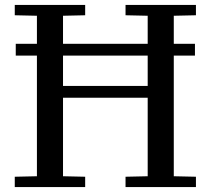

<svg xmlns="http://www.w3.org/2000/svg" viewBox="-20 -760 856 780"><path d="M772 -534H686V-44L776 -42V0H490V-42L580 -44V-363H236V-44L326 -42V0H40V-42L130 -44V-534H44V-582H130V-696L40 -698V-740H326V-698L236 -696V-582H580V-696L490 -698V-740H776V-698L686 -696V-582H772ZM580 -411V-534H236V-411Z"/></svg>

Font: Minipax
Style: Regular
Weight: 400
Designer: Raphaël Ronot, Igor Stepanchenko (Cyrillic)
Foundry: steppetype
Version: Version 1.002